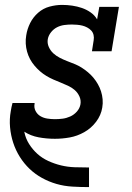

<svg xmlns="http://www.w3.org/2000/svg" viewBox="-20 -558 540 783"><path d="M342 205Q309 205 275 203Q241 201 210 192Q179 183 151 167.5Q123 152 100.5 130.5Q78 109 61 82Q44 55 34 24.5Q24 -6 21 -39Q18 -72 24 -105Q25 -113 27 -121.5Q29 -130 31 -138H121Q121 -137 121 -136.5Q121 -136 121 -135Q118 -119 125 -105.5Q132 -92 144.5 -84.5Q157 -77 172.5 -74.5Q188 -72 204 -72Q219 -72 235 -74Q251 -76 266.5 -83Q282 -90 293.5 -103Q305 -116 308 -132Q311 -149 304 -164.5Q297 -180 285 -190.5Q273 -201 258 -208Q243 -215 228 -221Q213 -227 198 -233.5Q183 -240 169 -248.5Q155 -257 143 -267.5Q131 -278 120.5 -290.5Q110 -303 102.5 -317Q95 -331 90.5 -347Q86 -363 85 -380Q84 -397 87 -414Q91 -440 103 -464Q115 -488 135.5 -506Q156 -524 182 -531Q208 -538 233 -538Q254 -538 274.5 -535Q295 -532 314 -525.5Q333 -519 349.5 -507.5Q366 -496 376 -479L385 -530H465L435 -349H355L362 -394Q364 -405 361.5 -415.5Q359 -426 352 -433.5Q345 -441 335.5 -446Q326 -451 316 -453.5Q306 -456 294.5 -457Q283 -458 273 -458Q258 -458 242.5 -456Q227 -454 213 -447Q199 -440 188.5 -427Q178 -414 175 -399Q172 -382 179 -366.5Q186 -351 197.5 -340.5Q209 -330 223.5 -322.5Q238 -315 253.5 -309Q269 -303 284 -297Q299 -291 312.5 -282.5Q326 -274 338.5 -263.5Q351 -253 361 -241Q371 -229 379 -215Q387 -201 392 -185.5Q397 -170 398.5 -153Q400 -136 397 -119Q392 -88 372 -61.5Q352 -35 323.5 -19Q295 -3 264.5 2.5Q234 8 204 8Q170 8 137.5 2Q105 -4 79 -21Q84 6 98.5 29Q113 52 132.5 69.5Q152 87 177 98.5Q202 110 229 116.5Q256 123 284.5 124Q313 125 342 125H343V205Z"/></svg>

Font: Iosevka Curly Slab MdObl
Style: Regular
Weight: 500
Italic angle: -9°
Monospace: yes
Designer: Belleve Invis
Foundry: Belleve Invis
Version: Version 11.0.0; ttfautohint (v1.8.3)